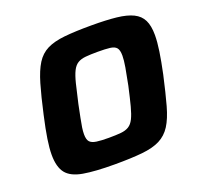

<svg xmlns="http://www.w3.org/2000/svg" viewBox="-123 -832 1013 975"><g transform="rotate(-20 383.5 -344.0)"><path d="M338 8Q231 8 168 -3Q105 -14 78.5 -47.5Q52 -81 52 -147Q52 -182 59.5 -231Q67 -280 83 -351Q104 -446 122.5 -509Q141 -572 164.5 -609.5Q188 -647 225 -665.5Q262 -684 320 -690Q378 -696 466 -696Q546 -696 601 -690Q656 -684 689.5 -667.5Q723 -651 738 -620.5Q753 -590 753 -540Q753 -503 745.5 -453Q738 -403 724 -337Q703 -243 685.5 -180Q668 -117 644 -79.5Q620 -42 582.5 -23Q545 -4 486 2Q427 8 338 8ZM354 -129Q394 -129 420 -131.5Q446 -134 463 -144.5Q480 -155 491.5 -178Q503 -201 513.5 -241Q524 -281 538 -344Q549 -398 555.5 -436Q562 -474 562 -498Q562 -528 551.5 -540.5Q541 -553 516.5 -556Q492 -559 450 -559Q411 -559 385 -556.5Q359 -554 342 -543.5Q325 -533 313.5 -510Q302 -487 292 -447Q282 -407 268 -344Q260 -304 254 -275Q248 -246 245 -225.5Q242 -205 242 -189Q242 -160 253 -148Q264 -136 289 -132.5Q314 -129 354 -129Z"/></g></svg>

Font: Saira Expanded
Style: Bold Italic
Weight: 700
Width: 7
Italic angle: -12°
Designer: Hector Gatti with collaboration of the Omnibus-Type team
Foundry: Omnibus-Type
Version: Version 1.101